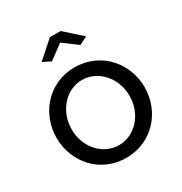

<svg xmlns="http://www.w3.org/2000/svg" viewBox="-172 -857 943 995"><g transform="rotate(-30 299.5 -360.0)"><path d="M214 -616 299 -679 384 -616 432 -640 331 -730H267L166 -640ZM299 10C456 10 563 -116 563 -260C563 -406 455 -531 299 -531C144 -531 36 -406 36 -260C36 -116 142 10 299 10ZM126 -259C126 -367 203 -455 299 -455C395 -455 473 -369 473 -261C473 -152 395 -66 299 -66C203 -66 126 -151 126 -259Z"/></g></svg>

Font: Raleway Med
Style: Regular
Weight: 500
Designer: Matt McInerney, Pablo Impallari, Rodrigo Fuenzalida
Foundry: Matt McInerney, Pablo Impallari, Rodrigo Fuenzalida
Version: Version 3.00 July 28, 2015